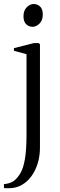

<svg xmlns="http://www.w3.org/2000/svg" viewBox="-54 -726 306 985"><path d="M-7 239.5Q-13.5 239.5 -19.2 239.5Q-25 239.5 -29 239.2Q-33 239 -33.5 239L-34 218.5Q-28 219 -10.5 214.5Q7 210 19 200.5Q37.5 185.5 51.8 160.5Q66 135.5 74 89.2Q82 43 82 -35.5V-448L17.5 -465.5V-479L120 -505H143.5L151 -499.5V30.5Q151 74 139.5 111.8Q128 149.5 107 178.2Q86 207 57 223.2Q28 239.5 -7 239.5ZM112.5 -588.5Q95 -588.5 80.8 -601.2Q66.5 -614 66.5 -643Q66.5 -672 83.2 -688.8Q100 -705.5 118.5 -705.5H119.5Q137 -705.5 151.2 -693Q165.5 -680.5 165.5 -651Q165.5 -622 148.8 -605.2Q132 -588.5 113.5 -588.5Z"/></svg>

Font: Merriweather 144pt Light
Style: Regular
Weight: 300
Version: Version 2.100